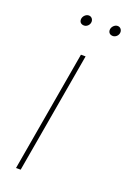

<svg xmlns="http://www.w3.org/2000/svg" viewBox="-134 -728 520 776"><g transform="rotate(20 125.5 -340.0)"><path d="M42 0H62L152 -520H132ZM227 -635C239 -635 251 -646 251 -660C251 -670 244 -680 232 -680C219 -680 207 -667 207 -654C207 -643 214 -635 227 -635ZM103 -635C115 -635 127 -646 127 -660C127 -670 120 -680 108 -680C95 -680 83 -667 83 -654C83 -643 90 -635 103 -635Z"/></g></svg>

Font: Fixel Text 20240404 Thin
Style: Italic
Weight: 100
Width: 4
Italic angle: -10°
Designer: AlfaBravo + MacPaw
Foundry: Kyrylo Tkachov, Marchela Mozhyna, Serhii Makarenko, Maria Weinstein, Zakhar Kryvoshyya
Version: Version 1.211;Glyphs 3.2 (3225)